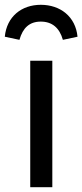

<svg xmlns="http://www.w3.org/2000/svg" viewBox="-34 -780 343 800"><path d="M184 0V-527H92V0ZM47 -614C61 -664 89 -690 136 -690C183 -690 214 -664 228 -614L289 -627C281 -711 217 -760 136 -760C56 -760 -6 -711 -14 -627Z"/></svg>

Font: FiraGO Unicode
Style: Regular
Weight: 400
Designer: bBox Type
Foundry: bBox Type GmbH
Version: Version 1.001;PS 001.001;hotconv 1.0.88;makeotf.lib2.5.64775